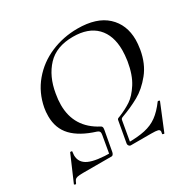

<svg xmlns="http://www.w3.org/2000/svg" viewBox="-152 -783 951 960"><g transform="rotate(-30 323.5 -303.0)"><path d="M258 -126Q258 -133 254.5 -137Q251 -141 243 -144Q156 -171 113 -216.5Q70 -262 70 -332Q70 -358 74 -379Q89 -459 138.5 -518Q188 -577 260.5 -608Q333 -639 415 -639Q525 -639 582.5 -586Q640 -533 640 -445Q640 -423 635 -391Q622 -316 581.5 -266Q541 -216 494.5 -190Q448 -164 390 -143Q385 -141 383 -138.5Q381 -136 380 -132L359 -12L341 -18L362 -135Q363 -145 366 -147.5Q369 -150 381 -154Q420 -170 450.5 -190Q481 -210 510 -255Q539 -300 551 -373Q556 -408 556 -434Q556 -520 509.5 -567.5Q463 -615 375 -615Q279 -615 226.5 -559Q174 -503 159 -412Q153 -379 153 -349Q153 -219 271 -157Q280 -153 280 -143Q280 -137 279 -133L258 -18L239 -12L257 -116Q258 -120 258 -126ZM19 31Q16 31 13 29Q10 27 11 26L75 -122Q76 -123 79 -123Q87 -123 86 -119Q84 -105 84 -99Q84 -56 125 -37Q166 -18 258 -18Q257 -11 253 -5.5Q249 0 245 0H79Q56 0 46 2.5Q36 5 32 10Q28 15 22 29Q20 31 19 31ZM527 33Q524 33 521 31.5Q518 30 519 28L521 16Q521 6 510.5 3Q500 0 472 0H354Q349 0 344.5 -5.5Q340 -11 341 -18Q406 -18 447 -27Q488 -36 519 -58.5Q550 -81 581 -123Q582 -124 584 -124Q587 -124 590 -122.5Q593 -121 592 -119L530 32Q530 33 527 33Z"/></g></svg>

Font: Cormorant Infant Medium
Style: Italic
Weight: 500
Italic angle: -10°
Designer: Christian Thalmann (Catharsis Fonts)
Foundry: Catharsis Fonts
Version: Version 4.000